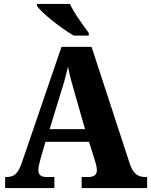

<svg xmlns="http://www.w3.org/2000/svg" viewBox="-20 -951 764 971"><path d="M353 -771H429V-784C402 -822 353 -886 334 -931H167V-921C190 -886 290 -807 353 -771ZM6 0H255V-56H214C185 -56 174 -69 174 -92C174 -110 183 -139 187 -155L210 -234H430L460 -139C463 -128 470 -107 470 -90C470 -64 451 -56 428 -56H393V0H724V-56H713C678 -56 654 -73 638 -118L443 -714H291L90 -127C70 -68 47 -56 14 -56H6ZM231 -298 290 -490C303 -530 314 -571 324 -614C332 -570 344 -528 356 -487L410 -298Z"/></svg>

Font: Noto Serif Devanagari SemiCondensed ExtraBold
Style: Regular
Weight: 800
Width: 4
Designer: Universal Thirst, Indian Type Foundry and the Monotype Design Team
Foundry: Monotype Imaging Inc.
Version: Version 2.004